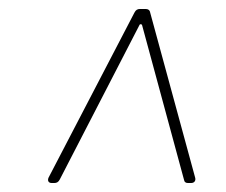

<svg xmlns="http://www.w3.org/2000/svg" viewBox="-20 -720 502 427"><path d="M95 -313H101C106 -313 110 -315 113 -321L290 -664C291 -667 295 -667 296 -664L389 -321C390 -315 393 -313 398 -313H405C412 -313 416 -318 414 -325L314 -692C313 -698 309 -700 304 -700H291C286 -700 282 -698 279 -692L88 -325C85 -318 88 -313 95 -313Z"/></svg>

Font: Barlow Thin
Style: Italic
Weight: 250
Italic angle: -7°
Designer: Jeremy Tribby
Foundry: Tribby Type
Version: Version 1.422;hotconv 1.0.109;makeotfexe 2.5.65596